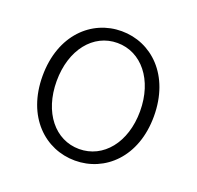

<svg xmlns="http://www.w3.org/2000/svg" viewBox="-103 -657 801 781"><g transform="rotate(20 297.0 -267.0)"><path d="M297 13C426 13 538 -89 538 -266C538 -444 426 -547 297 -547C168 -547 56 -444 56 -266C56 -89 168 13 297 13ZM297 -37C193 -37 117 -130 117 -266C117 -402 193 -496 297 -496C401 -496 478 -402 478 -266C478 -130 401 -37 297 -37Z"/></g></svg>

Font: Noto Sans JP Light
Style: Regular
Weight: 300
Designer: Ryoko NISHIZUKA (kana & ideographs); Paul D. Hunt (Latin, Greek & Cyrillic); Wenlong ZHANG (bopomofo); Sandoll Communica
Foundry: Adobe Systems Incorporated
Version: Version 1.004;PS 1.004;hotconv 1.0.82;makeotf.lib2.5.63406